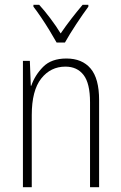

<svg xmlns="http://www.w3.org/2000/svg" viewBox="-20 -784 507 804"><path d="M258 -539Q324 -539 359.5 -497Q395 -455 395 -365V0H357V-356Q357 -435 330 -470Q303 -505 254 -505Q192 -505 152.5 -455Q113 -405 113 -302V0H76V-529H105L109 -425H111Q126 -469 160.5 -504Q195 -539 258 -539ZM217 -606Q204 -629 187 -657Q170 -685 152 -711.5Q134 -738 120 -756V-764H144Q166 -740 190.5 -707.5Q215 -675 234 -644Q256 -676 278 -704.5Q300 -733 326 -764H350V-756Q327 -725 299 -682.5Q271 -640 252 -606Z"/></svg>

Font: Noto Sans Thai Cond ExtLt
Style: Regular
Weight: 200
Width: 3
Designer: Monotype Design Team
Foundry: Monotype Imaging Inc.
Version: Version 2.002; ttfautohint (v1.8.4.7-5d5b)